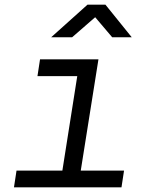

<svg xmlns="http://www.w3.org/2000/svg" viewBox="-20 -805 640 825"><path d="M200 -645H290L389 -731L462 -645H546L433 -785H356ZM40 0H502L513 -72H327L403 -550H152L141 -478H312L248 -72H51Z"/></svg>

Font: JetBrains Mono Light
Style: Italic
Weight: 336
Italic angle: -9°
Monospace: yes
Designer: Philipp Nurullin, Konstantin Bulenkov
Foundry: JetBrains
Version: Version 2.305